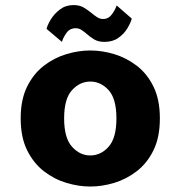

<svg xmlns="http://www.w3.org/2000/svg" viewBox="-20 -706 690 738"><path d="M327 11Q282.5 11 235.5 -3Q188.5 -17 148.8 -47.8Q109 -78.5 84.2 -128.5Q59.5 -178.5 59.5 -251Q59.5 -323 84.2 -373Q109 -423 148.8 -453.5Q188.5 -484 235.5 -498Q282.5 -512 327 -512Q372 -512 418.8 -498Q465.5 -484 505.5 -453.5Q545.5 -423 570 -373Q594.5 -323 594.5 -251Q594.5 -178.5 570 -128.5Q545.5 -78.5 505.5 -47.8Q465.5 -17 418.8 -3Q372 11 327 11ZM327 -108.5Q367.5 -108.5 397.5 -142Q427.5 -175.5 427.5 -251Q427.5 -326.5 397.5 -359.5Q367.5 -392.5 327 -392.5Q287 -392.5 256.8 -359.5Q226.5 -326.5 226.5 -251Q226.5 -175.5 256.8 -142Q287 -108.5 327 -108.5ZM381.5 -545Q357.5 -545 341.5 -554.8Q325.5 -564.5 313.5 -575.5Q303 -584.5 293 -591Q283 -597.5 271 -597.5Q248 -597.5 235 -578.8Q222 -560 218 -545L159 -595Q162 -609 175 -630.8Q188 -652.5 210.2 -669.5Q232.5 -686.5 262.5 -686.5Q286 -686.5 302.2 -676.8Q318.5 -667 331.5 -656Q343 -646.5 353.5 -639.8Q364 -633 376.5 -633Q397.5 -633 410.8 -651.8Q424 -670.5 428.5 -685L486.5 -634.5Q482.5 -619 470 -597.8Q457.5 -576.5 435.5 -560.8Q413.5 -545 381.5 -545Z"/></svg>

Font: Trispace
Style: Bold
Weight: 700
Designer: Tyler Finck
Foundry: Etcetera Type Company
Version: Version 1.210; ttfautohint (v1.8.3)